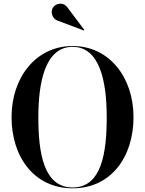

<svg xmlns="http://www.w3.org/2000/svg" viewBox="-20 -1009 785 1039"><path d="M295.5 -896 434 -844 436.5 -847 346.5 -966.5C323 -1002 280.5 -990.5 266.5 -968C251 -944 263 -904.5 295.5 -896ZM373 10C581 10 702.5 -159.5 702.5 -375C702.5 -590.5 571 -760 373 -760C175 -760 42.5 -590.5 42.5 -375C42.5 -159.5 165 10 373 10ZM373 -755.5C519.5 -755.5 557.5 -569.5 557.5 -375C557.5 -180.5 529.5 5.5 373 5.5C216.5 5.5 187.5 -180.5 187.5 -375C187.5 -569.5 226.5 -755.5 373 -755.5Z"/></svg>

Font: Bodoni* 36pt Medium
Style: Regular
Weight: 500
Version: Version 2.3